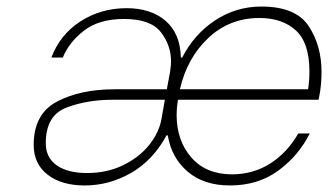

<svg xmlns="http://www.w3.org/2000/svg" viewBox="-20 -562 1011 587"><path d="M83 -119Q83 -214 154.5 -251.5Q226 -289 329 -289H490L500 -342Q503 -366 503 -373Q503 -424 471.5 -464Q440 -504 359 -504Q283 -504 237 -468.5Q191 -433 172 -386H137Q164 -457 226.5 -497Q289 -537 367 -537Q441 -537 486 -498.5Q531 -460 533 -386H537Q574 -458 638 -500Q702 -542 779 -542Q884 -542 923.5 -482.5Q963 -423 963 -342Q963 -302 956 -267L954 -257H524L523 -250Q520 -231 520 -211Q520 -132 565 -80.5Q610 -29 689 -29Q754 -29 806 -62Q858 -95 892 -154H927Q893 -86 831 -40.5Q769 5 683 5Q603 5 553.5 -37.5Q504 -80 493 -148H489Q448 -72 381 -33.5Q314 5 239 5Q168 5 125.5 -28Q83 -61 83 -119ZM922 -289Q926 -316 926 -344Q926 -431 884.5 -469Q843 -507 773 -507Q682 -507 617 -446Q552 -385 530 -289ZM474 -200 484 -257H324Q246 -257 183 -233Q120 -209 120 -124Q120 -80 153.5 -56.5Q187 -33 246 -33Q308 -33 357.5 -57.5Q407 -82 437 -120Q467 -158 474 -200Z"/></svg>

Font: Be Vietnam Thin
Style: Italic
Weight: 250
Italic angle: -9°
Designer: Gabriel Lam
Foundry: TypeRant
Version: Version 3.000